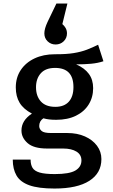

<svg xmlns="http://www.w3.org/2000/svg" viewBox="-20 -869 655 1110"><path d="M547.2 -610.3 577.9 -514.9Q545.6 -504.1 506.9 -500.5Q468.2 -496.9 420.5 -496.9Q469.2 -475.4 493.8 -441.8Q518.5 -408.2 518.5 -359.5Q518.5 -306.7 492.8 -265.1Q467.2 -223.6 419.2 -200Q371.3 -176.4 305.1 -176.4Q281.5 -176.4 264.4 -178.5Q247.2 -180.5 230.8 -185.1Q206.7 -169.2 206.7 -140.5Q206.7 -124.1 220.3 -112.1Q233.8 -100 274.4 -100H368.7Q426.7 -100 471 -80.3Q515.4 -60.5 540.8 -26.4Q566.2 7.7 566.2 50.8Q566.2 131.8 496.4 176.4Q426.7 221 295.4 221Q202.1 221 149.5 202.1Q96.9 183.1 75.4 145.6Q53.8 108.2 53.8 53.8H156.9Q156.9 82.6 167.9 101Q179 119.5 209.2 128.5Q239.5 137.4 296.4 137.4Q381 137.4 415.9 116.7Q450.8 95.9 450.8 58.5Q450.8 25.1 422.1 7.4Q393.3 -10.3 345.1 -10.3H252.3Q175.4 -10.3 139.7 -41.5Q104.1 -72.8 104.1 -114.4Q104.1 -172.8 164.6 -212.3Q115.9 -237.9 93.6 -274.6Q71.3 -311.3 71.3 -363.6Q71.3 -421 100 -464.1Q128.7 -507.2 179.7 -531.3Q230.8 -555.4 297.4 -555.4Q362.6 -554.9 406.2 -562.1Q449.7 -569.2 482.3 -581.8Q514.9 -594.4 547.2 -610.3ZM298.5 -476.4Q243.6 -476.4 215.9 -445.4Q188.2 -414.4 188.2 -364.6Q188.2 -313.3 216.4 -282.3Q244.6 -251.3 300 -251.3Q350.8 -251.3 377.7 -281Q404.6 -310.8 404.6 -365.6Q404.6 -476.4 298.5 -476.4ZM301.5 -611.8Q274.4 -611.8 255.4 -630Q236.4 -648.2 236.4 -675.9Q236.4 -703.1 255.4 -743.1L306.2 -848.7H369.7L340.5 -729.7Q352.3 -720 359.7 -706.4Q367.2 -692.8 367.2 -675.9Q367.2 -648.7 348.2 -630.3Q329.2 -611.8 301.5 -611.8Z"/></svg>

Font: Fira Code Medium
Style: Regular
Weight: 500
Designer: Carrois Corporate, Edenspiekermann AG, Nikita Prokopov
Foundry: Carrois Corporate, Edenspiekermann AG, Nikita Prokopov
Version: Version 6.002